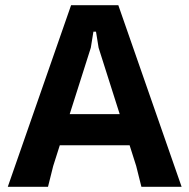

<svg xmlns="http://www.w3.org/2000/svg" viewBox="-20 -720 730 740"><path d="M10 0 254 -700H436L680 0H525L505 -80L360 -536L350 -598H340L330 -536L185 -80L165 0ZM140 -160V-280H550V-160Z"/></svg>

Font: AR One Sans
Style: Bold
Weight: 700
Designer: Niteesh Yadav
Foundry: Niteesh Yadav
Version: Version 1.001;gftools[0.9.33]